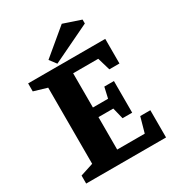

<svg xmlns="http://www.w3.org/2000/svg" viewBox="-191 -910 927 1020"><g transform="rotate(-30 272.5 -400.0)"><path d="M35 0V-49L115 -75V-542L34 -566V-615H507V-464H445L422 -542H268V-332H361L376 -398H435V-204H376L359 -273H268V-74H437L463 -167H525V0ZM221 -628 190 -669 347 -800 454 -764V-740Z"/></g></svg>

Font: Manuale ExtraBold
Style: Regular
Weight: 800
Version: Version 1.002